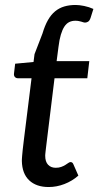

<svg xmlns="http://www.w3.org/2000/svg" viewBox="-20 -745 396 773"><path d="M151 -610Q160.5 -642 173 -664Q185.5 -686 202 -699.5Q218.5 -713 239 -719Q259.5 -725 284.5 -725Q299 -725 318.8 -721Q338.5 -717 356 -709L344.5 -672.5Q340.5 -661 334.2 -657.5Q328 -654 322 -654Q319 -654 315.5 -655.2Q312 -656.5 307.5 -657.8Q303 -659 297.2 -660.2Q291.5 -661.5 283.5 -661.5Q269.5 -661.5 258.5 -656Q247.5 -650.5 239.2 -638Q231 -625.5 225 -605.5Q219 -585.5 215.5 -556.5L208 -499H339.5L331.5 -430H199.5L169.5 -185.5Q167 -165 165.5 -152.5Q164 -140 163.2 -132.8Q162.5 -125.5 162.2 -122.5Q162 -119.5 162 -118Q162 -94 173.5 -81.8Q185 -69.5 204.5 -69.5Q217 -69.5 226.5 -73Q236 -76.5 243.2 -81Q250.5 -85.5 255.2 -89Q260 -92.5 264 -92.5Q272 -92.5 275.5 -83.5L295.5 -38Q270.5 -16 239.2 -4Q208 8 176 8Q126 8 97.5 -19Q69 -46 68 -97Q68 -100 68.2 -104.8Q68.5 -109.5 69.2 -118.8Q70 -128 71.5 -142.8Q73 -157.5 76 -181L107 -430H52Q44.5 -430 39.8 -435.2Q35 -440.5 36.5 -450.5L41 -488.5L115 -495.5L119 -527Z"/></svg>

Font: Lato Medium
Style: Italic
Weight: 500
Italic angle: -7°
Designer: Lukasz Dziedzic
Foundry: tyPoland Lukasz Dziedzic
Version: Version 2.006; 2014-01-15